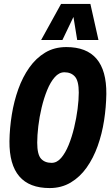

<svg xmlns="http://www.w3.org/2000/svg" viewBox="-20 -947 564 975"><path d="M232 8Q26 8 28 -230Q29 -297 40 -365Q51 -433 73 -494.5Q95 -556 129 -604Q163 -652 209.5 -680Q256 -708 317 -708Q522 -708 520 -470Q519 -403 508.5 -335Q498 -267 476 -205.5Q454 -144 420 -96Q386 -48 339 -20Q292 8 232 8ZM242 -120Q269 -120 290.5 -145Q312 -170 328.5 -210.5Q345 -251 356.5 -299Q368 -347 374 -393.5Q380 -440 380 -477Q380 -536 360.5 -558Q341 -580 307 -580Q280 -580 258 -555Q236 -530 219.5 -489.5Q203 -449 191.5 -401Q180 -353 174.5 -306Q169 -259 169 -223Q169 -163 188 -141.5Q207 -120 242 -120ZM189 -744 290 -927H439L480 -744H372L353 -861L297 -744Z"/></svg>

Font: Georama SemiCondensed
Style: Bold Italic
Weight: 700
Width: 4
Italic angle: -9°
Designer: Jean-Baptiste Levee
Foundry: Production Type
Version: Version 1.000